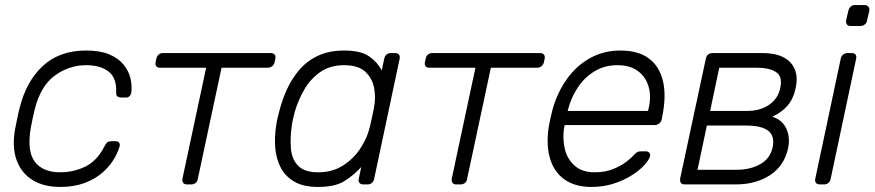

<svg xmlns="http://www.w3.org/2000/svg" viewBox="-20 -730 3462 760"><path d="M218 10Q153 10 108.5 -17.5Q64 -45 45.5 -97Q27 -149 40 -220Q43 -235 48 -260Q53 -285 57 -300Q83 -407 149 -468.5Q215 -530 321 -530Q376 -530 412 -515Q448 -500 468.5 -475Q489 -450 496 -421.5Q503 -393 500 -366Q499 -356 493.5 -350Q488 -344 479 -344H460Q450 -344 444.5 -348.5Q439 -353 440 -365Q442 -422 409.5 -447Q377 -472 321 -472Q253 -472 196.5 -430.5Q140 -389 117 -295Q113 -280 109 -260Q105 -240 102 -225Q86 -131 118 -89.5Q150 -48 218 -48Q271 -48 317.5 -70.5Q364 -93 393 -150Q400 -163 405 -167Q410 -171 420 -171H438Q447 -171 451.5 -165Q456 -159 453 -149Q445 -122 427 -94Q409 -66 380.5 -42.5Q352 -19 311.5 -4.5Q271 10 218 10Z M720 0Q710 0 705.5 -6Q701 -12 702 -22L796 -462H613Q603 -462 598.5 -468Q594 -474 596 -484L599 -498Q601 -508 608 -514Q615 -520 625 -520H1052Q1062 -520 1067 -514Q1072 -508 1070 -498L1067 -484Q1065 -474 1057.5 -468Q1050 -462 1040 -462H857L763 -22Q762 -12 754.5 -6Q747 0 737 0Z M1239 10Q1181 10 1145 -11Q1109 -32 1091 -67Q1073 -102 1069.5 -145Q1066 -188 1073 -232Q1075 -247 1078 -260Q1081 -273 1085 -288Q1096 -332 1115 -374.5Q1134 -417 1164 -452.5Q1194 -488 1238 -509Q1282 -530 1342 -530Q1408 -530 1441 -507Q1474 -484 1491 -451L1501 -498Q1503 -508 1510 -514Q1517 -520 1527 -520H1544Q1554 -520 1559 -514Q1564 -508 1562 -498L1461 -22Q1459 -12 1452 -6Q1445 0 1435 0H1418Q1408 0 1403 -6Q1398 -12 1400 -22L1410 -69Q1379 -35 1342 -12.5Q1305 10 1239 10ZM1239 -48Q1296 -48 1338 -75Q1380 -102 1406.5 -142.5Q1433 -183 1443 -224Q1447 -239 1452 -263Q1457 -287 1460 -302Q1468 -342 1461 -381Q1454 -420 1426 -446Q1398 -472 1342 -472Q1288 -472 1249.5 -446Q1211 -420 1186 -378Q1161 -336 1147 -288Q1143 -273 1140 -260Q1137 -247 1135 -232Q1128 -184 1131.5 -142Q1135 -100 1160 -74Q1185 -48 1239 -48Z M1786 0Q1776 0 1771.5 -6Q1767 -12 1768 -22L1862 -462H1679Q1669 -462 1664.5 -468Q1660 -474 1662 -484L1665 -498Q1667 -508 1674 -514Q1681 -520 1691 -520H2118Q2128 -520 2133 -514Q2138 -508 2136 -498L2133 -484Q2131 -474 2123.5 -468Q2116 -462 2106 -462H1923L1829 -22Q1828 -12 1820.5 -6Q1813 0 1803 0Z M2321 10Q2257 10 2215.5 -19Q2174 -48 2158 -100Q2142 -152 2151 -220Q2153 -235 2158.5 -260Q2164 -285 2168 -300Q2188 -368 2226 -420Q2264 -472 2317.5 -501Q2371 -530 2436 -530Q2506 -530 2548 -499Q2590 -468 2604 -410Q2618 -352 2602 -272L2599 -257Q2597 -247 2589 -241Q2581 -235 2571 -235H2215Q2215 -235 2214.5 -231Q2214 -227 2213 -225Q2206 -180 2216 -139.5Q2226 -99 2255.5 -73.5Q2285 -48 2333 -48Q2376 -48 2407.5 -61Q2439 -74 2459 -89.5Q2479 -105 2486 -113Q2498 -126 2503.5 -128.5Q2509 -131 2520 -131H2536Q2545 -131 2550 -125.5Q2555 -120 2553 -111Q2549 -97 2530.5 -76.5Q2512 -56 2480.5 -36Q2449 -16 2408.5 -3Q2368 10 2321 10ZM2227 -291H2545L2546 -295Q2559 -345 2548 -385Q2537 -425 2505.5 -448.5Q2474 -472 2424 -472Q2374 -472 2334.5 -448.5Q2295 -425 2268 -385Q2241 -345 2228 -295Z M2690 0Q2680 0 2675.5 -6Q2671 -12 2672 -22L2774 -498Q2776 -508 2783 -514Q2790 -520 2800 -520H2997Q3074 -520 3108.5 -483Q3143 -446 3130 -384Q3121 -339 3097.5 -312Q3074 -285 3037 -268Q3066 -259 3081.5 -239Q3097 -219 3101 -194Q3105 -169 3100 -145Q3085 -74 3028.5 -37Q2972 0 2892 0ZM2741 -58H2896Q2950 -58 2989 -80Q3028 -102 3038 -145Q3048 -191 3021.5 -212Q2995 -233 2933 -233H2778ZM2791 -291H2939Q2990 -291 3025.5 -316Q3061 -341 3069 -384Q3078 -428 3051.5 -445Q3025 -462 2975 -462H2827Z M3225 0Q3215 0 3210 -6Q3205 -12 3207 -22L3308 -498Q3310 -508 3317.5 -514Q3325 -520 3335 -520H3352Q3362 -520 3366.5 -514Q3371 -508 3369 -498L3268 -22Q3266 -12 3259 -6Q3252 0 3242 0ZM3347 -627Q3337 -627 3332.5 -633Q3328 -639 3329 -649L3338 -687Q3340 -697 3347 -703.5Q3354 -710 3364 -710H3402Q3412 -710 3417.5 -703.5Q3423 -697 3421 -687L3412 -649Q3411 -639 3403 -633Q3395 -627 3385 -627Z"/></svg>

Font: Rubik Light
Style: Italic
Weight: 300
Italic angle: -12°
Designer: Hubert and Fischer
Foundry: Hubert and Fischer
Version: Version 2.300;gftools[0.9.30]